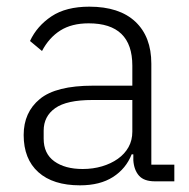

<svg xmlns="http://www.w3.org/2000/svg" viewBox="-20 -544 567 576"><path d="M445 0Q412 0 397 -17Q382 -34 380 -63V-81H375Q358 -38 319 -13Q280 12 220 12Q139 12 95 -27.5Q51 -67 51 -139Q51 -207 99.5 -247Q148 -287 259 -287H377V-347Q377 -474 246 -474Q195 -474 161 -452.5Q127 -431 106 -391L70 -421Q91 -466 134.5 -495Q178 -524 248 -524Q338 -524 386 -479Q434 -434 434 -353V-50H503V0ZM228 -37Q259 -37 286 -45Q313 -53 333.5 -67.5Q354 -82 365.5 -102.5Q377 -123 377 -149V-244H257Q180 -244 145.5 -219.5Q111 -195 111 -152V-128Q111 -83 143 -60Q175 -37 228 -37Z"/></svg>

Font: IBM Plex Sans Thai Light
Style: Regular
Weight: 300
Designer: Mike Abbink, Paul van der Laan, Pieter van Rosmalen, Ben Mitchell, Mark Frömberg
Foundry: Bold Monday
Version: Version 1.2